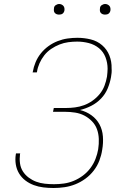

<svg xmlns="http://www.w3.org/2000/svg" viewBox="-20 -932 640 960"><path d="M248 8Q222 8 197 5Q172 2 149 -6.5Q126 -15 107 -29.5Q88 -44 75.5 -64.5Q63 -85 59 -110Q55 -135 59 -160L60 -165H81L80 -161Q77 -138 80 -115.5Q83 -93 94.5 -75Q106 -57 123.5 -44Q141 -31 161 -23.5Q181 -16 204 -13.5Q227 -11 250 -11Q275 -11 300 -14.5Q325 -18 349 -28Q373 -38 394.5 -54Q416 -70 432 -91.5Q448 -113 457.5 -137.5Q467 -162 471 -186Q475 -212 474 -237.5Q473 -263 465 -285.5Q457 -308 440 -325.5Q423 -343 402 -354Q381 -365 356 -369Q331 -373 305 -373H245L249 -392H309Q332 -392 355 -395Q378 -398 400 -406Q422 -414 442.5 -428.5Q463 -443 478.5 -462Q494 -481 502.5 -503.5Q511 -526 515 -549Q516 -559 517 -568.5Q518 -578 518 -588Q518 -618 507.5 -645.5Q497 -673 475 -691Q453 -709 424.5 -716.5Q396 -724 366 -724Q344 -724 321.5 -721Q299 -718 277.5 -709.5Q256 -701 236 -687.5Q216 -674 201.5 -655.5Q187 -637 177.5 -615.5Q168 -594 165 -573L164 -570H143L144 -573Q148 -597 158 -621Q168 -645 184.5 -665.5Q201 -686 222.5 -701.5Q244 -717 268.5 -726.5Q293 -736 318 -739.5Q343 -743 367 -743Q401 -743 433.5 -735Q466 -727 490.5 -706Q515 -685 527 -654.5Q539 -624 538 -590Q539 -579 538 -568Q537 -557 535 -546Q530 -518 518.5 -490Q507 -462 485.5 -439.5Q464 -417 436.5 -403Q409 -389 380 -382Q412 -374 437.5 -355.5Q463 -337 477.5 -310Q492 -283 494.5 -250Q497 -217 491 -183Q487 -156 477 -129.5Q467 -103 449 -79.5Q431 -56 407 -38.5Q383 -21 356.5 -10.5Q330 0 302.5 4Q275 8 248 8ZM505 -859Q499 -859 493.5 -861Q488 -863 484 -867.5Q480 -872 479.5 -878.5Q479 -885 480 -891Q480 -896 482.5 -900Q485 -904 489 -906.5Q493 -909 497 -910.5Q501 -912 506 -912Q512 -912 517.5 -909.5Q523 -907 527 -902.5Q531 -898 532 -891.5Q533 -885 532 -879Q531 -874 528.5 -870Q526 -866 522.5 -863.5Q519 -861 514.5 -860Q510 -859 505 -859ZM275 -859Q269 -859 263.5 -861Q258 -863 254 -867.5Q250 -872 249.5 -878.5Q249 -885 250 -891Q250 -896 252.5 -900Q255 -904 259 -906.5Q263 -909 267 -910.5Q271 -912 276 -912Q282 -912 287.5 -909.5Q293 -907 297 -902.5Q301 -898 302 -891.5Q303 -885 302 -879Q301 -874 298.5 -870Q296 -866 292.5 -863.5Q289 -861 284.5 -860Q280 -859 275 -859Z"/></svg>

Font: Iosevka Aile Thin
Style: Italic
Weight: 100
Italic angle: -9°
Designer: Belleve Invis
Foundry: Belleve Invis
Version: Version 31.1.0; ttfautohint (v1.8.4)